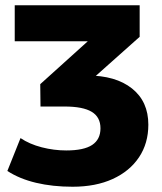

<svg xmlns="http://www.w3.org/2000/svg" viewBox="-20 -518 617 730"><path d="M256 192Q180 192 117 177Q54 162 8 132L58 7Q92 30 138.5 42Q185 54 232 54Q299 54 330.5 33Q362 12 362 -30Q362 -73 328.5 -93Q295 -113 226 -113H134L133 -198L358 -401L353 -361H36V-498H511V-378L310 -199L254 -231H311Q420 -231 482 -181.5Q544 -132 544 -44Q544 27 508.5 80Q473 133 408.5 162.5Q344 192 256 192Z"/></svg>

Font: Nunito Sans 10pt Black
Style: Regular
Weight: 900
Designer: Vernon Adams
Foundry: Vernon Adams
Version: Version 3.101;gftools[0.9.27]